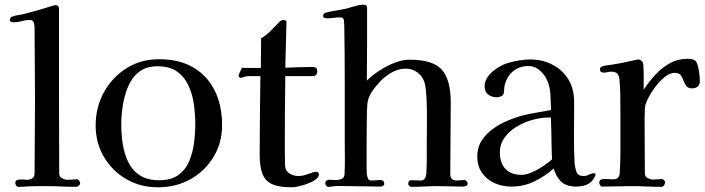

<svg xmlns="http://www.w3.org/2000/svg" viewBox="-20 -794 3002 817"><path d="M321 -15Q321 -9 315.5 -4Q310 1 304 1Q273 1 241 -0.5Q209 -2 177 -2Q158 -2 139.5 -2Q121 -2 102 -1Q91 0 80 0.5Q69 1 58 1Q52 1 48.5 -5Q45 -11 45 -16Q45 -26 56 -29Q65 -31 75.5 -30Q86 -29 96 -29Q108 -29 117.5 -35.5Q127 -42 127 -55Q127 -132 128 -210Q129 -288 129 -365Q129 -443 128 -521Q127 -599 127 -677Q127 -688 123.5 -698.5Q120 -709 106 -709Q89 -709 72 -704Q55 -699 37 -699Q34 -699 28 -701Q22 -703 22 -707Q22 -720 31 -723Q43 -728 56 -729.5Q69 -731 80 -734Q112 -742 143.5 -751Q175 -760 206 -770Q209 -771 211.5 -771.5Q214 -772 217 -772Q231 -772 231 -757Q231 -729 231 -700.5Q231 -672 231 -643V-375Q231 -296 231.5 -215.5Q232 -135 232 -55Q232 -42 244 -35.5Q256 -29 267 -29Q278 -29 288.5 -30Q299 -31 309 -31Q313 -31 317 -25Q321 -19 321 -15Z M811 -266Q811 -307 805 -350Q799 -393 782 -430Q765 -467 733.5 -489.5Q702 -512 650 -512Q602 -512 571.5 -488Q541 -464 525 -425.5Q509 -387 502.5 -344.5Q496 -302 496 -264Q496 -222 502.5 -180.5Q509 -139 526 -104Q543 -69 575 -48Q607 -27 658 -27Q708 -27 738.5 -49Q769 -71 784.5 -107Q800 -143 805.5 -185Q811 -227 811 -266ZM925 -262Q925 -186 888.5 -126Q852 -66 790.5 -31.5Q729 3 653 3Q578 3 518 -31.5Q458 -66 422.5 -126Q387 -186 387 -260Q387 -337 422 -401Q457 -465 518 -503.5Q579 -542 657 -542Q743 -542 802.5 -507Q862 -472 893.5 -409Q925 -346 925 -262Z M1337 -52Q1337 -40 1323 -30Q1309 -20 1289 -12.5Q1269 -5 1250.5 -1Q1232 3 1222 3Q1170 3 1140 -9.5Q1110 -22 1097.5 -52.5Q1085 -83 1085 -135Q1085 -218 1086 -302Q1087 -386 1088 -470H1044Q1040 -470 1036.5 -470Q1033 -470 1028 -469Q1022 -469 1016.5 -466Q1011 -463 1005 -463Q1002 -463 998.5 -465.5Q995 -468 995 -471Q995 -475 1001.5 -488.5Q1008 -502 1010 -506Q1013 -505 1021 -505H1090L1091 -631Q1115 -645 1134 -665Q1153 -685 1172 -704Q1179 -709 1185 -709Q1189 -709 1194.5 -707Q1200 -705 1199 -700L1194 -506Q1223 -507 1252.5 -508Q1282 -509 1311 -509Q1330 -509 1330 -491Q1330 -470 1309 -470H1194Q1193 -402 1192.5 -334Q1192 -266 1192 -198Q1192 -171 1192 -143.5Q1192 -116 1193 -89Q1194 -67 1211.5 -56Q1229 -45 1250 -45Q1269 -45 1292.5 -54Q1316 -63 1325 -63Q1337 -63 1337 -52Z M1970 -12Q1970 -5 1962.5 -2.5Q1955 0 1950 0Q1925 0 1899 -1Q1873 -2 1847 -2Q1818 -2 1788.5 -0.5Q1759 1 1730 1Q1726 1 1721.5 -3Q1717 -7 1717 -11Q1717 -16 1719.5 -21.5Q1722 -27 1729 -27Q1740 -27 1750.5 -26.5Q1761 -26 1771 -26Q1782 -26 1787.5 -34.5Q1793 -43 1794 -53Q1796 -88 1796 -123.5Q1796 -159 1796 -193Q1796 -213 1796.5 -248.5Q1797 -284 1796.5 -324Q1796 -364 1793.5 -397.5Q1791 -431 1785 -447Q1777 -471 1755 -486.5Q1733 -502 1707 -502Q1674 -502 1643 -483.5Q1612 -465 1591 -440Q1566 -412 1555.5 -392Q1545 -372 1543 -349.5Q1541 -327 1541 -290Q1540 -244 1540 -198.5Q1540 -153 1540 -107Q1540 -94 1540 -80.5Q1540 -67 1541 -53Q1542 -45 1545.5 -35.5Q1549 -26 1559 -26H1563Q1572 -26 1581 -27Q1590 -28 1599 -28Q1615 -28 1615 -11Q1615 -6 1609.5 -3Q1604 0 1599 0Q1565 0 1532 -1Q1499 -2 1466 -2Q1449 -2 1431 -2.5Q1413 -3 1396 -1Q1392 0 1388 0.5Q1384 1 1379 1Q1372 1 1368 -4Q1364 -9 1364 -16Q1364 -22 1369.5 -25.5Q1375 -29 1380 -29Q1387 -29 1394 -28.5Q1401 -28 1408 -28Q1422 -28 1433.5 -32.5Q1445 -37 1446 -53Q1448 -85 1447.5 -118Q1447 -151 1447 -182Q1447 -245 1447 -308Q1447 -371 1447 -433Q1447 -496 1446.5 -559Q1446 -622 1445 -685Q1445 -694 1443.5 -707Q1442 -720 1429 -720Q1415 -720 1400 -718Q1385 -716 1371 -716Q1366 -716 1360.5 -718Q1355 -720 1355 -726Q1355 -737 1366 -740Q1389 -746 1411.5 -749.5Q1434 -753 1456 -758Q1473 -763 1492 -768.5Q1511 -774 1527 -774Q1542 -774 1542 -761Q1542 -683 1542 -605.5Q1542 -528 1541 -451Q1563 -473 1593.5 -493Q1624 -513 1658 -526.5Q1692 -540 1723 -540Q1822 -540 1860 -497.5Q1898 -455 1898 -358Q1898 -282 1897 -206Q1896 -130 1896 -53Q1896 -26 1924 -26Q1932 -26 1940 -27Q1948 -28 1955 -28Q1961 -28 1965.5 -23Q1970 -18 1970 -12Z M2329 -116Q2327 -160 2326.5 -205Q2326 -250 2324 -294H2315Q2284 -294 2248 -284.5Q2212 -275 2180 -256Q2148 -237 2127.5 -209Q2107 -181 2107 -145Q2107 -101 2130.5 -75.5Q2154 -50 2199 -50Q2219 -50 2244 -61Q2269 -72 2292 -87.5Q2315 -103 2329 -116ZM2514 -52Q2514 -45 2507.5 -35.5Q2501 -26 2496 -21Q2483 -9 2466 -4.5Q2449 0 2432 0Q2391 0 2369 -20Q2347 -40 2336 -77Q2299 -44 2253.5 -22Q2208 0 2157 0Q2118 0 2085 -14.5Q2052 -29 2031.5 -58Q2011 -87 2011 -128Q2011 -168 2031 -198Q2051 -228 2082 -249Q2113 -270 2146 -283Q2189 -301 2234.5 -309.5Q2280 -318 2325 -326Q2324 -356 2322 -393Q2320 -430 2306 -457Q2296 -478 2275.5 -495.5Q2255 -513 2230 -513Q2188 -513 2161 -489Q2134 -465 2126 -424Q2125 -417 2125 -409Q2125 -401 2123 -395Q2121 -388 2111.5 -384Q2102 -380 2095 -380Q2073 -380 2057.5 -391.5Q2042 -403 2042 -427Q2042 -440 2046 -449Q2052 -466 2067.5 -481.5Q2083 -497 2102.5 -508.5Q2122 -520 2138 -525Q2160 -532 2187 -536.5Q2214 -541 2236 -541Q2289 -541 2331.5 -518.5Q2374 -496 2398.5 -456Q2423 -416 2423 -361V-330Q2423 -272 2422.5 -214.5Q2422 -157 2425 -99Q2427 -80 2433 -62.5Q2439 -45 2463 -45Q2475 -45 2486.5 -51Q2498 -57 2507 -57Q2514 -57 2514 -52Z M2958 -448Q2958 -434 2949 -426Q2940 -418 2926 -418Q2908 -418 2900.5 -428Q2893 -438 2888.5 -451Q2884 -464 2876.5 -474Q2869 -484 2850 -484Q2831 -484 2809.5 -467Q2788 -450 2769 -425Q2750 -400 2737.5 -375Q2725 -350 2724 -334Q2723 -313 2723 -291.5Q2723 -270 2723 -249Q2723 -201 2723.5 -152.5Q2724 -104 2724 -56Q2724 -43 2736 -36.5Q2748 -30 2759 -30Q2769 -30 2778 -31Q2787 -32 2797 -32Q2802 -32 2806 -27Q2810 -22 2810 -18Q2810 -12 2805.5 -5.5Q2801 1 2795 1Q2763 1 2731 -0.5Q2699 -2 2667 -2Q2636 -2 2605 -1Q2574 0 2542 0Q2537 0 2533.5 -6Q2530 -12 2530 -16Q2530 -29 2540 -31Q2551 -33 2564 -32Q2577 -31 2588 -31Q2616 -31 2617 -57Q2620 -103 2620 -149Q2620 -195 2620 -241V-315Q2620 -350 2619.5 -385Q2619 -420 2616 -455Q2615 -472 2607 -480.5Q2599 -489 2581 -489Q2573 -489 2565 -487Q2557 -485 2549 -485Q2533 -485 2533 -499Q2533 -508 2542 -511Q2552 -515 2563.5 -516Q2575 -517 2585 -519Q2625 -525 2662 -534Q2665 -534 2679 -537.5Q2693 -541 2694 -541Q2708 -541 2715 -529Q2717 -526 2718 -510Q2719 -494 2719 -473.5Q2719 -453 2719 -435.5Q2719 -418 2719 -412Q2741 -446 2768.5 -476Q2796 -506 2830.5 -525Q2865 -544 2908 -544Q2936 -544 2943.5 -529.5Q2951 -515 2954 -492Q2956 -482 2957 -470.5Q2958 -459 2958 -448Z"/></svg>

Font: Kaisei HarunoUmi Medium
Style: Regular
Weight: 500
Designer: Font-Kai, 金井和夫
Foundry: KAZUO KANAI
Version: Version 5.003